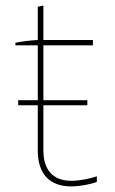

<svg xmlns="http://www.w3.org/2000/svg" viewBox="-20 -663 412 686"><path d="M45 -287H115V-125C115 -42 157 3 234 3C264 3 302 -4 326 -13V-33C300 -24 262 -17 235 -17C170 -17 135 -55 135 -126V-287H292V-305H135V-501H312V-520H135V-643L115 -639V-520C88 -519 51 -514 35 -510V-501H115V-305H45Z"/></svg>

Font: Fixel Text Thin
Style: Regular
Weight: 100
Width: 4
Designer: AlfaBravo + MacPaw
Foundry: Kyrylo Tkachov, Marchela Mozhyna, Serhii Makarenko, Maria Weinstein, Zakhar Kryvoshyya
Version: Version 1.211